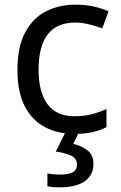

<svg xmlns="http://www.w3.org/2000/svg" viewBox="-20 -566 520 826"><path d="M300 10Q229 10 173.5 -19Q118 -48 86.5 -109Q55 -170 55 -265Q55 -364 88 -426Q121 -488 177.5 -517Q234 -546 306 -546Q347 -546 385 -537.5Q423 -529 447 -517L420 -444Q396 -453 364 -461Q332 -469 304 -469Q146 -469 146 -266Q146 -169 184.5 -117.5Q223 -66 299 -66Q343 -66 376.5 -75Q410 -84 438 -97V-19Q411 -5 378.5 2.5Q346 10 300 10ZM382 139Q382 187 345 213.5Q308 240 234 240Q202 240 184 235V180Q193 182 208 183.5Q223 185 237 185Q273 185 292 175.5Q311 166 311 141Q311 115 284.5 103Q258 91 220 86L263 0H321L295 53Q331 61 356.5 81Q382 101 382 139Z"/></svg>

Font: Noto Sans Shavian
Style: Regular
Weight: 400
Designer: Monotype Design Team
Foundry: Monotype Imaging Inc.
Version: Version 2.001; ttfautohint (v1.8.4.7-5d5b)